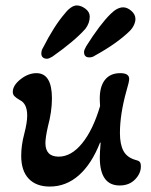

<svg xmlns="http://www.w3.org/2000/svg" viewBox="-20 -673 557 706"><path d="M132 -476Q132 -488 138 -497Q179 -578 219 -624Q229 -637 240.5 -645Q252 -653 262 -653Q278 -653 294 -641Q310 -629 310 -612Q310 -588 294 -567Q254 -522 173 -465Q160 -457 153 -457Q143 -457 137.5 -462Q132 -467 132 -476ZM289 -482Q289 -489 297 -503Q348 -584 387 -622Q411 -646 433 -646Q448 -646 463 -633Q478 -620 478 -603Q478 -593 472.5 -581Q467 -569 457 -559Q410 -513 328 -468Q320 -462 308 -462Q289 -462 289 -482ZM58 -100Q58 -139 69 -180Q80 -222 80 -248Q80 -292 53 -305Q39 -313 33 -319.5Q27 -326 27 -335Q27 -359 55.5 -381.5Q84 -404 114 -404Q171 -404 171 -311Q171 -263 156 -207Q147 -167 147 -147Q147 -97 196 -97Q242 -97 282 -146Q322 -195 348 -283L347 -302Q345 -351 364.5 -377.5Q384 -404 422 -404Q455 -404 455 -383Q455 -372 445 -339Q421 -253 421 -184Q421 -142 434 -118Q447 -94 478 -85Q488 -83 493 -78.5Q498 -74 498 -61Q498 -35 476.5 -13Q455 9 420 9Q347 9 347 -94Q347 -112 350 -148L348 -149Q317 -70 270 -28.5Q223 13 163 13Q113 13 85.5 -16Q58 -45 58 -100Z"/></svg>

Font: AkayaTelivigala
Style: Regular
Weight: 400
Designer: Vaishnavi Murthy Yerkadithaya ( vaishnavimurthy@gmail.com ), Juan Luis Blanco Aristondo ( juan@blancoletters.com )
Version: Version 1.000